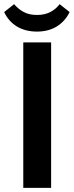

<svg xmlns="http://www.w3.org/2000/svg" viewBox="-30 -904 355 924"><path d="M216 0H82V-700H216ZM148 -752Q92 -752 51.5 -776.5Q11 -801 -10 -846L38 -884Q58 -860 84.5 -846Q111 -832 148 -832Q186 -832 213 -846.5Q240 -861 257 -884L305 -846Q283 -801 243 -776.5Q203 -752 148 -752Z"/></svg>

Font: Tilda Sans Bold
Style: Regular
Weight: 700
Designer: ParaType Ltd
Foundry: ParaType Ltd
Version: Version 1.009